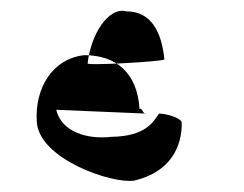

<svg xmlns="http://www.w3.org/2000/svg" viewBox="-20 -372 451 355"><path d="M48 -147C52 -78 186 -32 228 -38C296 -54 317 -102 316 -146C313 -155 286 -162 274 -162C264 -148 251 -120 186 -119C143 -114 94 -127 84 -169L250 -162C246 -158 242 -175 238 -170C234 -239 193 -270 136 -270C78 -264 44 -210 48 -147ZM142 -255C148 -308 180 -360 214 -351C260 -351 279 -312 284 -262C278 -258 137 -250 142 -255Z"/></svg>

Font: pokerface
Style: Regular
Weight: 400
Version: Version 1